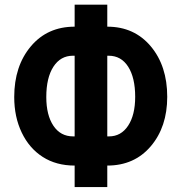

<svg xmlns="http://www.w3.org/2000/svg" viewBox="-20 -760 763 810"><path d="M432.6 -647.5Q546.4 -647.5 616 -564.7Q685.5 -481.9 685.5 -351.6Q685.5 -224.6 616.2 -143.1Q546.9 -61.5 432.6 -61.5V29.3H294.9V-61.5Q217.3 -61.5 160.4 -97.9Q103.5 -134.3 71.8 -200.4Q40 -266.6 40 -350.6Q40 -481 109.9 -564.2Q179.7 -647.5 294.9 -647.5V-740.2H432.6ZM287.6 -524.9Q235.4 -524.9 205.3 -478.5Q175.3 -432.1 175.3 -350.6Q175.3 -274.4 205.3 -229.5Q235.4 -184.6 288.6 -184.6H294.9V-524.9ZM432.6 -524.9V-184.6H439.9Q490.7 -184.6 520.5 -229.7Q550.3 -274.9 550.3 -351.6Q550.3 -432.1 520.8 -478.5Q491.2 -524.9 438.5 -524.9Z"/></svg>

Font: Roboto Condensed
Style: Bold
Weight: 700
Designer: Google
Version: Version 2.134; 2016